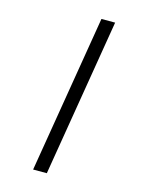

<svg xmlns="http://www.w3.org/2000/svg" viewBox="-139 -909 879 1137"><g transform="rotate(15 300.0 -340.0)"><path d="M178 143 338 -823H422L262 143Z"/></g></svg>

Font: Iosevka Custom Oblique
Style: Regular
Weight: 400
Italic angle: -9°
Designer: Belleve Invis
Foundry: Belleve Invis
Version: Version 27.0.1